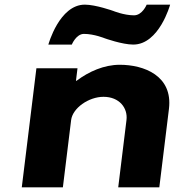

<svg xmlns="http://www.w3.org/2000/svg" viewBox="-20 -807 780 827"><path d="M431.3 -642C431.3 -642 506.6 -615 553.8 -615C665.7 -615 712.8 -787 712.8 -787H611.8C611.8 -787 593.2 -741 557.2 -741C513.6 -741 467.6 -760 467.6 -760C467.6 -760 392.2 -787 345.4 -787C235.4 -787 188.3 -615 188.3 -615H289.3C289.3 -615 308 -661 341.7 -661C385.2 -661 431.3 -642 431.3 -642ZM250.8 0H73.8L136.8 -513H313.8L307.2 -459H309.6C362.9 -499 428.2 -528 495.9 -528C600 -528 725.2 -481 707.7 -338L666.2 0H489.2L524.8 -290C531.1 -341 494.7 -390 425.8 -390C361.6 -390 292.7 -341 286.4 -290Z"/></svg>

Font: Hussar
Style: BdSuprExtOblOne
Weight: 700
Foundry: Cannot Into Space Fonts
Version: Version 2.00